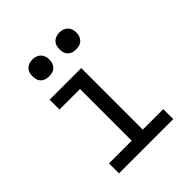

<svg xmlns="http://www.w3.org/2000/svg" viewBox="-203 -875 1006 1006"><g transform="rotate(-45 300.0 -371.5)"><path d="M99 0V-74H267V-457H115V-530H349V-74H501V0ZM400 -618Q387 -618 375 -621.5Q363 -625 354 -634Q345 -643 341.5 -655Q338 -667 338 -680Q338 -693 341.5 -705Q345 -717 354 -726Q363 -735 375 -739Q387 -743 400 -743Q413 -743 425 -739Q437 -735 446 -726Q455 -717 459 -705Q463 -693 463 -680Q463 -667 459 -655Q455 -643 446 -634Q437 -625 425 -621.5Q413 -618 400 -618ZM200 -618Q187 -618 175 -621.5Q163 -625 154 -634Q145 -643 141.5 -655Q138 -667 138 -680Q138 -693 141.5 -705Q145 -717 154 -726Q163 -735 175 -739Q187 -743 200 -743Q213 -743 225 -739Q237 -735 246 -726Q255 -717 259 -705Q263 -693 263 -680Q263 -667 259 -655Q255 -643 246 -634Q237 -625 225 -621.5Q213 -618 200 -618Z"/></g></svg>

Font: Iosevka Curly Extended
Style: Regular
Weight: 400
Width: 7
Monospace: yes
Designer: Belleve Invis
Foundry: Belleve Invis
Version: Version 11.1.0; ttfautohint (v1.8.3)